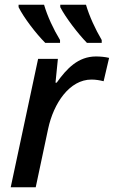

<svg xmlns="http://www.w3.org/2000/svg" viewBox="-20 -786 478 806"><path d="M345 -606H407V-618C380 -664 355 -718 341 -766H233V-756C255 -713 307 -645 345 -606ZM170 -606H232V-618C204 -664 179 -718 165 -766H58V-756C79 -713 131 -645 170 -606ZM25 0H130L182 -245C205 -353 272 -452 364 -452C382 -452 399 -449 415 -445L438 -543C422 -547 401 -549 383 -549C308 -549 260 -498 218 -439H213L223 -539H140Z"/></svg>

Font: Noto Sans Medium
Style: Italic
Weight: 500
Italic angle: -12°
Designer: Monotype Design Team
Foundry: Monotype Imaging Inc.
Version: Version 2.013